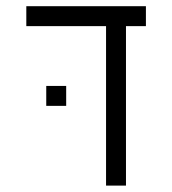

<svg xmlns="http://www.w3.org/2000/svg" viewBox="-20 -582 540 602"><path d="M187.5 -250V-312.5H125V-250ZM437.5 -500V-562.5H62.5V-500H312.5Q312.5 -500 312.5 0H375Q375 0 375 -500Z"/></svg>

Font: BFUnifontExMono
Style: Regular
Weight: 500
Version: Version 15.0.06